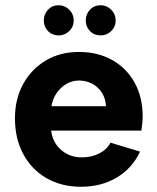

<svg xmlns="http://www.w3.org/2000/svg" viewBox="-20 -705 600 732"><path d="M203 -570Q179 -570 163 -586.5Q147 -603 147 -627Q147 -651 163 -668Q179 -685 203 -685Q227 -685 244 -668Q261 -651 261 -627Q261 -603 244 -586.5Q227 -570 203 -570ZM364 -570Q339 -570 323 -586.5Q307 -603 307 -627Q307 -651 323 -668Q339 -685 364 -685Q387 -685 404 -668Q421 -651 421 -627Q421 -603 404 -586.5Q387 -570 364 -570ZM289 7Q214 7 157 -26Q100 -59 68.5 -118Q37 -177 37 -254Q37 -328 68.5 -385Q100 -442 155 -474.5Q210 -507 281 -507Q353 -507 408 -476Q463 -445 493.5 -389.5Q524 -334 524 -260Q524 -249 522.5 -235.5Q521 -222 519 -207H175Q179 -175 195.5 -152.5Q212 -130 236.5 -117.5Q261 -105 292 -105Q329 -105 358.5 -120Q388 -135 401 -161L514 -127Q484 -63 425 -28Q366 7 289 7ZM384 -300Q383 -328 369 -350.5Q355 -373 332 -385.5Q309 -398 281 -398Q256 -398 234 -385.5Q212 -373 196.5 -351Q181 -329 176 -300Z"/></svg>

Font: Albert Sans
Style: Bold
Weight: 700
Designer: Andreas Rasmussen
Foundry: a.Foundry
Version: Version 1.025